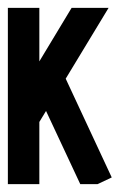

<svg xmlns="http://www.w3.org/2000/svg" viewBox="-20 -588 344 488"><path d="M0 -568H80V-432L162 -568H256L147 -388L264 -137L228 -120H184L97 -306L80 -278V-120H0Z"/></svg>

Font: Satisfactory Mid
Style: Regular
Weight: 400
Designer: Sadat Fauzi
Foundry: Intuisi Creative
Version: Version 001.000